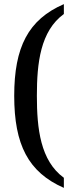

<svg xmlns="http://www.w3.org/2000/svg" viewBox="-20 -782 356 932"><path d="M290 130V81C176 -2 159 -158 159 -317C159 -476 176 -631 290 -714V-762C117 -687 49 -553 49 -317C49 -80 117 54 290 130Z"/></svg>

Font: Noto Serif Thai Condensed Medium
Style: Regular
Weight: 500
Width: 3
Designer: Monotype Design Team
Foundry: Monotype Imaging Inc.
Version: Version 2.002